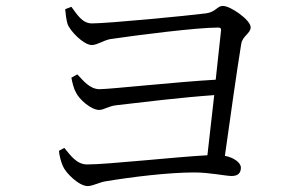

<svg xmlns="http://www.w3.org/2000/svg" viewBox="-20 -681 1040 648"><path d="M197 -182 179 -172C180 -155 187 -132 192 -121C201 -98 246 -53 276 -53C293 -53 316 -66 336 -69C426 -84 549 -99 636 -99C688 -99 741 -87 762 -87C784 -87 793 -98 793 -115C793 -133 767 -150 739 -155C755 -269 780 -447 794 -532C798 -560 826 -568 826 -589C826 -613 759 -661 732 -661C713 -661 709 -641 676 -636C614 -628 345 -602 290 -602C257 -602 239 -634 221 -658L200 -650C201 -636 204 -613 208 -600C216 -577 262 -529 290 -529C308 -529 330 -545 352 -549C447 -563 644 -588 716 -588C724 -588 727 -585 726 -578L708 -412C581 -405 351 -380 316 -380C283 -380 261 -409 241 -430L221 -419C223 -406 229 -381 236 -370C246 -346 288 -310 314 -310C332 -310 345 -323 374 -326C460 -336 590 -352 703 -360L680 -157C569 -151 344 -126 274 -126C238 -126 217 -158 197 -182Z"/></svg>

Font: Harano Aji Mincho TW
Style: Regular
Weight: 400
Foundry: Masamichi Hosoda
Version: HaranoAjiMinchoTW-Regular version 20230610;ttx 4.39.4